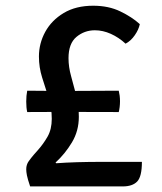

<svg xmlns="http://www.w3.org/2000/svg" viewBox="-20 -668 580 688"><path d="M88 0Q79 -26.5 76.5 -39.5Q74 -52.5 74 -61.5Q74 -78 83 -90.5Q92 -103 101.5 -114L113.5 -127.5Q135.5 -152 150.5 -178.5Q165.5 -205 165.5 -242Q165.5 -282 154 -318Q142.5 -354 131 -390.2Q119.5 -426.5 119.5 -465.5Q119.5 -512.5 142.2 -554Q165 -595.5 208.5 -621.5Q252 -647.5 314 -647.5Q369 -647.5 411 -627.2Q453 -607 481 -581.5Q477 -562 463 -541.8Q449 -521.5 430 -511.5Q405.5 -534 377 -546.8Q348.5 -559.5 320 -559.5Q282.5 -559.5 254 -535.8Q225.5 -512 225.5 -459.5Q225.5 -428 234.8 -395Q244 -362 253.2 -326.2Q262.5 -290.5 262.5 -249.5Q262.5 -199 237.8 -157.8Q213 -116.5 179 -85.5L181.5 -83Q214.5 -85.5 256.5 -86.8Q298.5 -88 344 -88H488.5Q488.5 -35 471.5 -17.5Q454.5 0 420 0ZM77.5 -266.5Q74 -282 74 -304Q74 -325 77.5 -343L201.5 -342L405.5 -343Q407.5 -335 408.8 -325.2Q410 -315.5 410 -305Q410 -295 408.8 -284.5Q407.5 -274 405.5 -266.5L201.5 -267Z"/></svg>

Font: Signika
Style: Regular
Weight: 400
Designer: Anna Giedry
Foundry: Anna Giedry
Version: Version 2.001